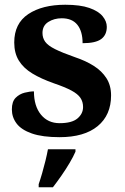

<svg xmlns="http://www.w3.org/2000/svg" viewBox="-20 -568 528 809"><path d="M231 10Q159 10 114.5 -5.5Q70 -21 50 -47.5Q30 -74 30 -107Q30 -140 46 -156Q62 -172 84 -177.5Q106 -183 123 -183Q123 -121 152.5 -85Q182 -49 231 -49Q283 -49 306.5 -69Q330 -89 330 -117Q330 -139 319 -155.5Q308 -172 281 -186.5Q254 -201 207 -217Q153 -236 116 -258.5Q79 -281 59.5 -312.5Q40 -344 40 -389Q40 -469 99 -508.5Q158 -548 255 -548Q318 -548 356.5 -534.5Q395 -521 412.5 -499.5Q430 -478 430 -455Q430 -421 406.5 -403.5Q383 -386 328 -386Q328 -436 306 -463.5Q284 -491 240 -491Q208 -491 183.5 -475.5Q159 -460 159 -429Q159 -408 170.5 -392Q182 -376 212 -361Q242 -346 296 -327Q341 -312 375 -290.5Q409 -269 428.5 -238.5Q448 -208 448 -166Q448 -83 391.5 -36.5Q335 10 231 10ZM143 208Q150 188 157.5 162Q165 136 171.5 109.5Q178 83 182 61H298V71Q289 92 273 119Q257 146 238.5 172.5Q220 199 203 221H143Z"/></svg>

Font: Noto Serif Armenian
Style: Regular
Weight: 400
Designer: Monotype Design Team
Foundry: Monotype Imaging Inc.
Version: Version 2.007